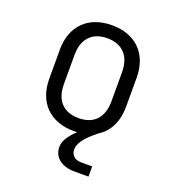

<svg xmlns="http://www.w3.org/2000/svg" viewBox="-138 -665 875 972"><g transform="rotate(20 300.0 -179.5)"><path d="M372 201H449V146H388C354 146 334 125 334 96C334 68 354 36 397 -1L422 -22C477 -56 507 -117 507 -197V-353C507 -481 428 -560 300 -560C172 -560 93 -481 93 -353V-197C93 -69 172 10 300 10C306 10 313 10 319 9C274 50 259 82 259 111C259 164 303 201 372 201ZM300 -60C218 -60 172 -109 172 -197V-353C172 -441 219 -490 300 -490C381 -490 428 -441 428 -353V-197C428 -109 382 -60 300 -60Z"/></g></svg>

Font: JetBrains Mono Light
Style: Regular
Weight: 336
Monospace: yes
Designer: Philipp Nurullin, Konstantin Bulenkov
Foundry: JetBrains
Version: Version 2.305